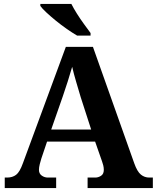

<svg xmlns="http://www.w3.org/2000/svg" viewBox="-20 -951 793 971"><path d="M4 0V-53H16Q43 -53 61.5 -67Q80 -81 96 -126L313 -714H450L659 -125Q674 -83 692.5 -68Q711 -53 735 -53H753V0H423V-53H462Q477 -53 491 -62Q505 -71 505 -92Q505 -104 502 -115.5Q499 -127 496 -135L461 -235H218L189 -149Q185 -137 181 -120.5Q177 -104 177 -92Q177 -73 191 -63Q205 -53 222 -53H264V0ZM239 -296H441L388 -460Q378 -494 365.5 -536Q353 -578 345 -613Q336 -581 323 -540.5Q310 -500 298 -465ZM370 -771Q346 -785 318 -804.5Q290 -824 263 -846Q236 -868 214.5 -888Q193 -908 184 -921V-931H341Q352 -909 369 -882Q386 -855 405 -829Q424 -803 438 -784V-771Z"/></svg>

Font: Noto Serif Bengali
Style: Bold
Weight: 700
Designer: Juan Bruce, Universal Thirst, Indian Type Foundry and the Monotype Design Team.
Foundry: Monotype Imaging Inc.
Version: Version 2.003; ttfautohint (v1.8.4.7-5d5b)